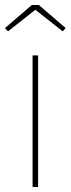

<svg xmlns="http://www.w3.org/2000/svg" viewBox="-60 -746 282 766"><path d="M70 0V-525H92V0ZM67 -726H95L202 -634L190 -621L81 -707L-28 -621L-40 -634Z"/></svg>

Font: Mach Thin
Style: Regular
Weight: 250
Version: Version 1.002